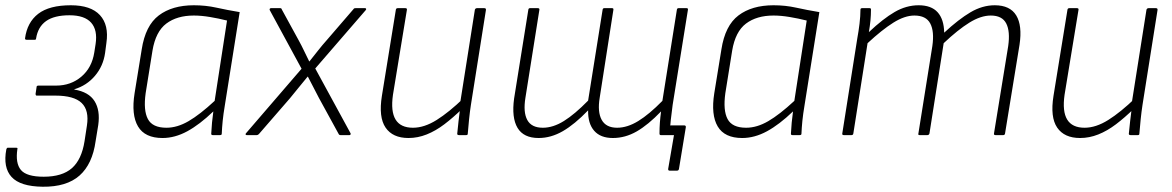

<svg xmlns="http://www.w3.org/2000/svg" viewBox="-23 -513 4450 729"><path d="M139 196Q54 195 21 159Q-12 123 1 54Q3 48 6 48H39Q45 48 43 53Q35 107 56.5 132.5Q78 158 143 158Q213 158 250 125.5Q287 93 298 23L307 -36Q316 -94 287 -122Q258 -150 187 -150H116Q114 -150 113 -152Q112 -154 112 -156L116 -183Q116 -186 118 -187Q120 -188 122 -188H190Q246 -188 286 -222Q326 -256 335 -314L340 -346Q348 -399 323 -427Q298 -455 241 -455Q183 -455 152 -433Q121 -411 114 -367Q114 -362 109 -362H78Q72 -362 72 -367Q80 -428 122 -460.5Q164 -493 246 -493Q322 -493 356.5 -455.5Q391 -418 381 -350L376 -312Q369 -262 337.5 -225Q306 -188 259 -174V-173Q314 -164 336 -129Q358 -94 350 -38L340 23Q328 110 279 153.5Q230 197 139 196Z M594 11Q527 11 501 -33Q475 -77 488 -159L515 -325Q529 -416 580 -454.5Q631 -493 713 -493Q758 -493 798.5 -484Q839 -475 887 -467L831 -115Q825 -79 822.5 -54Q820 -29 819 -5Q819 0 812 0H785Q779 0 779 -5Q780 -26 782 -47.5Q784 -69 787 -90Q735 -40 688 -14.5Q641 11 594 11ZM609 -28Q650 -28 693 -53Q736 -78 792 -130L839 -435Q807 -443 774 -448.5Q741 -454 713 -454Q649 -454 608.5 -423.5Q568 -393 556 -321L530 -159Q521 -94 538.5 -61Q556 -28 609 -28Z M914 0Q910 0 909.5 -2.5Q909 -5 911 -7L1122 -252L1001 -475Q1000 -478 1001.5 -480Q1003 -482 1006 -482H1041Q1046 -482 1047 -477L1111 -360Q1122 -340 1131.5 -320Q1141 -300 1151 -280H1152Q1168 -300 1184.5 -321Q1201 -342 1218 -361L1318 -477Q1321 -481 1322.5 -481.5Q1324 -482 1327 -482H1363Q1366 -482 1367 -480Q1368 -478 1366 -475L1174 -253L1308 -7Q1309 -5 1308 -2.5Q1307 0 1304 0H1270Q1265 0 1263 -4L1188 -141Q1177 -161 1167 -181.5Q1157 -202 1146 -222H1145Q1128 -201 1111 -180.5Q1094 -160 1078 -140L960 -4Q956 0 952 0Z M1528 11Q1468 11 1441 -28.5Q1414 -68 1427 -149L1480 -476Q1481 -482 1487 -482H1516Q1523 -482 1522 -476L1469 -153Q1460 -90 1479 -59Q1498 -28 1545 -28Q1588 -28 1635 -57.5Q1682 -87 1738 -141L1732 -100Q1697 -66 1664 -41Q1631 -16 1597 -2.5Q1563 11 1528 11ZM1720 0Q1713 0 1713 -5Q1715 -29 1718 -53Q1721 -77 1724 -102V-121L1780 -476Q1782 -482 1788 -482H1816Q1823 -482 1822 -475L1765 -115Q1761 -89 1758 -60Q1755 -31 1753 -5Q1753 0 1747 0Z M2520 135Q2513 135 2514 128L2536 0H2492L2523 -37H2574Q2582 -37 2581 -30L2555 128Q2554 135 2547 135ZM2022 11Q1965 11 1942 -27.5Q1919 -66 1929 -139L1983 -476Q1984 -482 1989 -482H2019Q2026 -482 2025 -476L1972 -142Q1963 -87 1979 -57.5Q1995 -28 2038 -28Q2077 -28 2118 -53.5Q2159 -79 2210 -131L2265 -476Q2266 -482 2271 -482H2301Q2307 -482 2306 -476L2254 -142Q2245 -88 2261.5 -58Q2278 -28 2320 -28Q2359 -28 2400.5 -53.5Q2442 -79 2492 -130L2547 -476Q2548 -482 2553 -482H2584Q2590 -482 2589 -476L2531 -115Q2527 -86 2524 -58.5Q2521 -31 2520 -6Q2520 0 2514 0H2486Q2481 0 2481 -6Q2481 -27 2482.5 -47.5Q2484 -68 2487 -90Q2438 -39 2394.5 -14Q2351 11 2304 11Q2257 11 2233 -16.5Q2209 -44 2210 -94Q2159 -41 2114 -15Q2069 11 2022 11Z M2795 11Q2728 11 2702 -33Q2676 -77 2689 -159L2716 -325Q2730 -416 2781 -454.5Q2832 -493 2914 -493Q2959 -493 2999.5 -484Q3040 -475 3088 -467L3032 -115Q3026 -79 3023.5 -54Q3021 -29 3020 -5Q3020 0 3013 0H2986Q2980 0 2980 -5Q2981 -26 2983 -47.5Q2985 -69 2988 -90Q2936 -40 2889 -14.5Q2842 11 2795 11ZM2810 -28Q2851 -28 2894 -53Q2937 -78 2993 -130L3040 -435Q3008 -443 2975 -448.5Q2942 -454 2914 -454Q2850 -454 2809.5 -423.5Q2769 -393 2757 -321L2731 -159Q2722 -94 2739.5 -61Q2757 -28 2810 -28Z M3181 0Q3174 0 3175 -6L3232 -367Q3237 -394 3240.5 -423Q3244 -452 3244 -476Q3244 -482 3250 -482H3279Q3284 -482 3284 -477Q3284 -456 3282 -435Q3280 -414 3276 -391Q3330 -442 3374 -467.5Q3418 -493 3465 -493Q3513 -493 3537 -466.5Q3561 -440 3562 -389Q3617 -440 3662 -466.5Q3707 -493 3754 -493Q3812 -493 3835.5 -454.5Q3859 -416 3848 -343L3793 -6Q3792 0 3786 0H3757Q3750 0 3751 -6L3805 -338Q3813 -394 3797.5 -424Q3782 -454 3739 -454Q3701 -454 3657.5 -427Q3614 -400 3560 -349L3506 -6Q3504 0 3498 0H3469Q3462 0 3464 -6L3517 -338Q3525 -394 3509 -424Q3493 -454 3449 -454Q3412 -454 3369 -427Q3326 -400 3271 -349L3217 -6Q3216 0 3210 0Z M4078 11Q4018 11 3991 -28.5Q3964 -68 3977 -149L4030 -476Q4031 -482 4037 -482H4066Q4073 -482 4072 -476L4019 -153Q4010 -90 4029 -59Q4048 -28 4095 -28Q4138 -28 4185 -57.5Q4232 -87 4288 -141L4282 -100Q4247 -66 4214 -41Q4181 -16 4147 -2.5Q4113 11 4078 11ZM4270 0Q4263 0 4263 -5Q4265 -29 4268 -53Q4271 -77 4274 -102V-121L4330 -476Q4332 -482 4338 -482H4366Q4373 -482 4372 -475L4315 -115Q4311 -89 4308 -60Q4305 -31 4303 -5Q4303 0 4297 0Z"/></svg>

Font: Sofia Sans Semi Condensed ExtraLight
Style: Italic
Weight: 250
Italic angle: -9°
Version: Version 4.100